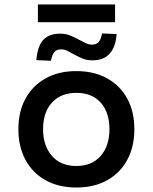

<svg xmlns="http://www.w3.org/2000/svg" viewBox="-20 -827 681 856"><path d="M321 9Q241 9 183 -23.5Q125 -56 93.5 -114.5Q62 -173 62 -251Q62 -329 93.5 -387Q125 -445 183 -477.5Q241 -510 320 -510Q400 -510 458 -477.5Q516 -445 547.5 -387Q579 -329 579 -251Q579 -173 547.5 -114.5Q516 -56 458 -23.5Q400 9 321 9ZM320 -87Q390 -87 429 -132Q468 -177 468 -251Q468 -326 429 -369.5Q390 -413 321 -413Q251 -413 211.5 -369.5Q172 -326 172 -251Q172 -177 211.5 -132Q251 -87 320 -87ZM149 -728V-807H493V-728ZM207 -556 142 -559Q145 -597 156.5 -623.5Q168 -650 190.5 -663.5Q213 -677 248 -677Q273 -677 294.5 -668Q316 -659 334 -649Q349 -641 362.5 -634.5Q376 -628 389 -628Q411 -628 421 -641Q431 -654 435 -678L500 -675Q496 -619 469.5 -588.5Q443 -558 392 -558Q366 -558 345.5 -567Q325 -576 307 -586Q293 -594 280 -600.5Q267 -607 253 -607Q231 -607 221.5 -594Q212 -581 207 -556Z"/></svg>

Font: Nunito Sans 6pt SemiBold
Style: Regular
Weight: 600
Version: Version 3.101;gftools[0.9.27]